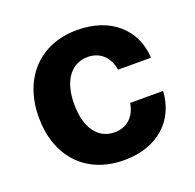

<svg xmlns="http://www.w3.org/2000/svg" viewBox="-104 -662 795 781"><g transform="rotate(-20 293.5 -271.5)"><path d="M306.8 10.7C452.1 10.7 543.3 -74.6 550.4 -199.9H407.7C398.8 -141.7 360.4 -109 308.6 -109C237.9 -109 192.1 -168.3 192.1 -272.7C192.1 -375.7 238.3 -434.7 308.6 -434.7C364 -434.7 399.5 -398.1 407.7 -343.8H550.4C544 -469.8 448.5 -552.6 306.1 -552.6C140.6 -552.6 38.4 -437.9 38.4 -270.6C38.4 -104.8 138.8 10.7 306.8 10.7Z"/></g></svg>

Font: GiG Sans
Style: Bold
Weight: 700
Designer: Andreas Faust
Version: Version 1.100;FEAKit 1.0